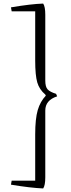

<svg xmlns="http://www.w3.org/2000/svg" viewBox="-20 -849 393 1068"><path d="M44.9 155.8H175.8V-101.1Q175.8 -188.5 189.9 -236.6Q204.1 -284.7 234.9 -316.9L231.9 -323.2Q198.7 -351.1 187.3 -390.6Q175.8 -430.2 175.8 -511.2V-786.1H44.9L41 -808.1Q153.8 -827.1 220.2 -829.1Q231.9 -812 231.9 -767.1V-400.9Q231.9 -365.7 245.1 -351.6Q258.3 -337.4 292 -327.1L297.9 -313Q231.9 -292 231.9 -233.9V137.2Q231.9 182.1 220.2 199.2Q149.9 196.3 41 178.2Z"/></svg>

Font: Junge
Style: Regular
Weight: 400
Designer: Alexei Vanyashin
Foundry: Cyreal (www.cyreal.org)
Version: Version 1.002